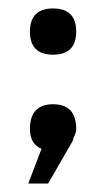

<svg xmlns="http://www.w3.org/2000/svg" viewBox="-20 -352 228 454"><path d="M50.8 -277.3Q50.8 -332 105.5 -332Q160.2 -332 160.2 -277.3Q160.2 -222.7 105.5 -222.7Q50.8 -222.7 50.8 -277.3ZM78.1 0Q50.8 -11.7 50.8 -46.9Q50.8 -105.5 105.5 -105.5Q160.2 -105.5 160.2 -46.9Q160.2 -39.1 156.2 -31.2Q152.3 -23.4 152.3 -19.5L93.8 82H46.9Z"/></svg>

Font: 和音 by 宁静之雨，公众号njzyshare
Style: Regular
Weight: 400
Designer: Steve Matteson
Foundry: Ascender Corporation
Version: Version 6.00;June 8, 2018;FontCreator 11.0.0.2388 32-bit